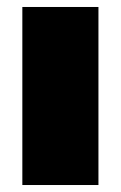

<svg xmlns="http://www.w3.org/2000/svg" viewBox="-20 -530 346 550"><path d="M44 0V-510H262V0Z"/></svg>

Font: Saira Thin Black
Style: Regular
Weight: 900
Version: Version 1.101